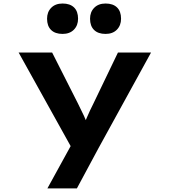

<svg xmlns="http://www.w3.org/2000/svg" viewBox="-20 -825 950 1075"><path d="M245.3 230 401.1 -53.6 393.5 25.4 84.4 -530.7H272L416.4 -245.6Q433.7 -211.4 450.1 -176.2Q466.4 -141 477.4 -106.6L439.5 -103.9Q451.9 -132.7 467.9 -170.3Q483.9 -207.8 501.9 -243L640.3 -530.7H825.6L531.3 5L410.4 230ZM571 -635.1Q529.4 -635.1 506.8 -657.2Q484.2 -679.4 484.2 -720.2Q484.2 -757.8 507.6 -781.5Q531 -805.3 571 -805.3Q612.6 -805.3 635.2 -783.4Q657.8 -761.5 657.8 -720.2Q657.8 -682.6 634.4 -658.8Q611.1 -635.1 571 -635.1ZM330.3 -635.1Q288.6 -635.1 266.1 -657.2Q243.5 -679.4 243.5 -720.2Q243.5 -757.8 266.8 -781.5Q290.2 -805.3 330.3 -805.3Q371.9 -805.3 394.5 -783.4Q417.1 -761.5 417.1 -720.2Q417.1 -682.6 393.7 -658.8Q370.3 -635.1 330.3 -635.1Z"/></svg>

Font: Lexend Tera
Style: Regular
Weight: 400
Designer: Bonnie Shaver-Troup, Thomas Jockin
Foundry: Lexend
Version: Version 1.007